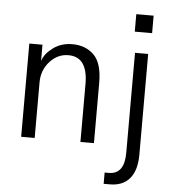

<svg xmlns="http://www.w3.org/2000/svg" viewBox="-62 -799 970 1078"><g transform="rotate(5 423.0 -259.5)"><path d="M78.1 0ZM78.1 0V-525.4H152.3V-435.5H153.3Q165 -474.6 210.9 -508.8Q256.8 -543 320.3 -543Q393.6 -543 440.9 -497.1Q488.3 -451.2 488.3 -339.8V0H412.1V-327.1Q412.1 -479.5 302.7 -479.5Q242.2 -479.5 198.2 -430.7Q154.3 -381.8 154.3 -313.5V0ZM662.1 -643.6V-742.2H759.8V-643.6ZM562.5 159.2H585.9Q673.8 159.2 673.8 38.1V-525.4H748V42Q748 130.9 709 176.8Q669.9 222.7 597.7 222.7H562.5Z"/></g></svg>

Font: Batunionen A1
Style: Regular
Weight: 400
Designer: HanYang I&C Co.,Ltd.
Foundry: HanYang I&C Co.,Ltd.
Version: Version 2.50; ttfautohint (v1.6)